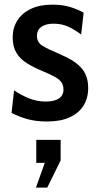

<svg xmlns="http://www.w3.org/2000/svg" viewBox="-20 -526 432 847"><path d="M188 10Q138.5 10 101 -0.5Q63.5 -11 31 -28L42 -127.5Q72.5 -106.5 107.8 -92.2Q143 -78 182 -78Q219.5 -78 239.8 -91.5Q260 -105 260 -131Q260 -151 249.8 -164.5Q239.5 -178 218.8 -188.8Q198 -199.5 167.5 -212.5Q128.5 -228.5 98.8 -247Q69 -265.5 52.5 -292.8Q36 -320 36 -361.5Q36 -403 56.5 -435.5Q77 -468 116 -486.8Q155 -505.5 211 -505.5Q255 -505.5 288.2 -495.5Q321.5 -485.5 349 -470L338 -373.5Q310.5 -394.5 281.8 -408Q253 -421.5 215.5 -421.5Q182.5 -421.5 162.8 -407.8Q143 -394 143 -368Q143 -339 167 -324.2Q191 -309.5 242 -288Q271 -275.5 294.5 -261.8Q318 -248 334.8 -230.8Q351.5 -213.5 360.2 -190.8Q369 -168 369 -137.5Q369 -93.5 348.5 -60.2Q328 -27 287.5 -8.5Q247 10 188 10ZM188.5 301.5H138.5L177.5 192.5H140V91H247.5V181.5Z"/></svg>

Font: Cabin SemiCondensed SemiBold
Style: Regular
Weight: 600
Width: 4
Designer: Pablo Impallari
Foundry: Pablo Impallari. http://www.impallari.com Igino Marini. http://www.ikern.com
Version: Version 3.001